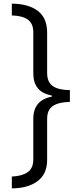

<svg xmlns="http://www.w3.org/2000/svg" viewBox="-20 -819 429 1055"><path d="M45 -799Q137 -798 188 -759Q239 -720 239 -640V-418Q239 -367 271 -345.5Q303 -324 364 -324V-259Q303 -258 271 -237Q239 -216 239 -166V59Q239 138 185.5 177Q132 216 45 216V151Q100 149 131.5 127.5Q163 106 163 57V-166Q163 -269 265 -288V-294Q212 -304 187.5 -334.5Q163 -365 163 -416V-641Q163 -690 132.5 -711.5Q102 -733 45 -734Z"/></svg>

Font: Noto Sans Sinhala UI ExtraCondensed
Style: Regular
Weight: 400
Width: 2
Designer: Jelle Bosma - Monotype Design Team
Foundry: Monotype Imaging Inc.
Version: Version 2.006; ttfautohint (v1.8.4.7-5d5b)